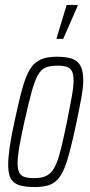

<svg xmlns="http://www.w3.org/2000/svg" viewBox="-20 -747 363 775"><path d="M120 8Q82 8 58 0.5Q34 -7 23.5 -26.5Q13 -46 13 -81Q13 -110 19 -152.5Q25 -195 38 -254Q52 -319 63.5 -365Q75 -411 87.5 -441Q100 -471 116.5 -487.5Q133 -504 155.5 -511Q178 -518 209 -518Q248 -518 271 -510Q294 -502 305 -481Q316 -460 316 -423Q316 -395 308.5 -353.5Q301 -312 289 -254Q275 -189 263.5 -143.5Q252 -98 240 -68.5Q228 -39 212 -22Q196 -5 173.5 1.5Q151 8 120 8ZM116 -28Q140 -28 156.5 -33Q173 -38 186 -51.5Q199 -65 209 -90.5Q219 -116 228.5 -156Q238 -196 250 -254Q262 -315 269.5 -355.5Q277 -396 277 -422Q277 -447 270 -460Q263 -473 249 -477.5Q235 -482 213 -482Q183 -482 164.5 -474.5Q146 -467 133 -444Q120 -421 107.5 -375.5Q95 -330 78 -254Q65 -195 58 -154.5Q51 -114 51 -87Q51 -63 58 -50Q65 -37 79.5 -32.5Q94 -28 116 -28ZM208 -590 209 -595 249 -727H293V-722L235 -590Z"/></svg>

Font: Saira UltraCondensed ExtraLight
Style: Italic
Weight: 250
Width: 1
Italic angle: -12°
Designer: Hector Gatti with collaboration of the Omnibus-Type team
Foundry: Omnibus-Type
Version: Version 1.101